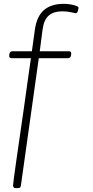

<svg xmlns="http://www.w3.org/2000/svg" viewBox="-20 -773 484 1000"><path d="M64 207Q54 207 51 202.5Q48 198 48 192Q48 188 52.5 153.5Q57 119 65 63Q73 7 83 -61.5Q93 -130 103.5 -203.5Q114 -277 123.5 -346Q133 -415 141 -470H40Q28 -470 28 -482Q28 -506 45 -506H146L162 -621Q172 -689 209.5 -721Q247 -753 312 -753Q339 -753 364 -746.5Q389 -740 389 -733Q389 -728 385.5 -716Q382 -704 374 -704Q371 -704 351 -709Q331 -714 304 -714Q260 -714 234.5 -692.5Q209 -671 202 -621L187 -506H339Q351 -506 351 -494Q351 -470 334 -470H182L89 192Q88 199 85 203Q82 207 68 207Z"/></svg>

Font: Asap Expanded Thin
Style: Regular
Weight: 100
Width: 7
Designer: Pablo Cosgaya
Foundry: Omnibus-Type
Version: Version 3.001; ttfautohint (v1.8.4.7-5d5b)